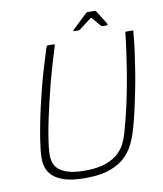

<svg xmlns="http://www.w3.org/2000/svg" viewBox="-89 -874 811 957"><g transform="rotate(-10 316.5 -395.5)"><path d="M264 11Q201 11 162 -1.5Q123 -14 102 -34Q81 -54 74 -78.5Q67 -103 67.5 -126Q68 -149 70 -167Q75 -211 84.5 -263.5Q94 -316 106 -370Q118 -421 131 -472.5Q144 -524 159 -573Q174 -622 187 -664Q188 -666 190 -669.5Q192 -673 193 -673Q202 -673 209.5 -673Q217 -673 226 -673Q229 -673 229.5 -672Q230 -671 230 -667Q217 -627 203.5 -580.5Q190 -534 177 -485Q156 -403 138 -320.5Q120 -238 112 -169Q111 -156 110 -138Q109 -120 114 -100Q119 -80 135 -63.5Q151 -47 183.5 -36.5Q216 -26 270 -26Q337 -26 379 -42Q421 -58 444 -81.5Q467 -105 477.5 -129Q488 -153 493 -169Q513 -236 530.5 -316Q548 -396 561 -476Q569 -529 576 -577Q583 -625 587 -667Q587 -671 588.5 -672Q590 -673 592 -673Q601 -673 608.5 -673Q616 -673 625 -673Q627 -673 627.5 -669.5Q628 -666 627 -664Q624 -622 617.5 -573.5Q611 -525 603 -474.5Q595 -424 585 -375Q574 -319 561.5 -265Q549 -211 535 -167Q528 -145 514 -115Q500 -85 472 -56Q444 -27 394 -8Q344 11 264 11ZM337 -720Q334 -720 334 -722.5Q334 -725 336 -727L412 -799Q415 -802 420 -802H456Q460 -802 462 -799L507 -727Q508 -725 506.5 -722.5Q505 -720 502 -720H479Q478 -720 476.5 -721.5Q475 -723 473 -724L435 -769Q434 -772 428 -769L369 -724Q368 -722 366 -721Q364 -720 361 -720Z"/></g></svg>

Font: Glory Thin ExtraLight
Style: Italic
Weight: 250
Italic angle: -12°
Version: Version 1.011